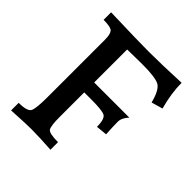

<svg xmlns="http://www.w3.org/2000/svg" viewBox="-194 -837 979 979"><g transform="rotate(45 295.5 -347.0)"><path d="M324.7 10.7Q248 5.4 182.1 4.9Q141.1 4.9 41 10.7V-43.9Q104.5 -43.9 114.5 -66.9Q124.5 -89.8 124.5 -168.5V-582.5Q124.5 -622.1 112.5 -635.7Q100.6 -649.4 47.9 -649.4V-703.6Q244.1 -697.3 324.2 -697.3Q413.6 -697.3 556.2 -703.6Q556.2 -629.9 580.1 -542L519 -524.4Q500.5 -597.2 471.2 -613Q441.9 -628.9 349.1 -628.9Q312 -628.9 239.7 -627.4V-389.6H493.2Q466.3 -360.4 466.3 -332.5Q466.3 -303.2 469.7 -245.6L409.7 -239.7Q409.7 -297.9 387.7 -307.9Q365.7 -317.9 293 -317.9H239.7V-139.2Q239.7 -75.7 250.5 -59.8Q261.2 -43.9 324.7 -43.9Z"/></g></svg>

Font: Kelvinch
Style: Bold
Weight: 700
Designer: Paul James Miller
Foundry: High-Logic / Made with FontCreator
Version: Version 3.501;March 28, 2021;FontCreator 13.0.0.2683 64-bit